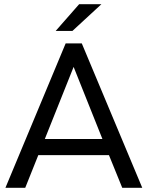

<svg xmlns="http://www.w3.org/2000/svg" viewBox="-20 -898 705 918"><path d="M501 -156.2H163.1L100.6 0H5.9L293.9 -690.4H371.1L660.2 0H564.5ZM469.7 -233.4 332 -578.1 194.3 -233.4ZM358.4 -877.9H464.8L326.2 -750H246.1Z"/></svg>

Font: Dinish Expanded
Style: Regular
Weight: 400
Width: 7
Designer: Charles Nix
Foundry: Playbeing
Version: Version 2.005; ttfautohint (v1.8.3)